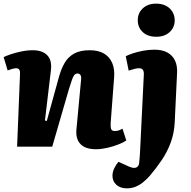

<svg xmlns="http://www.w3.org/2000/svg" viewBox="-24 -806 1051 1055"><path d="M670 -34Q656 -24 627 -12.5Q598 -1 565 6.5Q532 14 504 14Q445 14 418 -14.5Q391 -43 396 -95L421 -362Q424 -384 418.5 -393Q413 -402 403 -402Q392 -402 385.5 -395Q379 -388 372.5 -370.5Q366 -353 355 -317L263 0H70L86 -399Q87 -415 82 -423Q77 -431 65 -431Q57 -431 45.5 -428Q34 -425 18 -419L-4 -492Q7 -498 33 -507Q59 -516 92 -523Q125 -530 156 -530Q208 -530 235 -503Q262 -476 256 -422L223 -144L233 -141L299 -380Q312 -428 331.5 -461Q351 -494 384 -512Q417 -530 469 -530Q516 -530 547 -512Q578 -494 592.5 -460Q607 -426 603 -380L584 -129Q583 -107 587 -96.5Q591 -86 607 -86Q619 -86 630 -90Q641 -94 649 -99ZM936 -133Q933 -74 914 -22.5Q895 29 864.5 74Q834 119 799 160Q785 176 766.5 192Q748 208 724.5 218.5Q701 229 674 229Q637 229 615.5 209.5Q594 190 594 160Q594 139 604 118.5Q614 98 627 83L684 109Q702 117 714 116.5Q726 116 733 108.5Q740 101 741 85Q743 69 744 53Q745 37 746 18.5Q747 0 748 -22L766 -390Q768 -412 761.5 -421.5Q755 -431 741 -431Q730 -431 717 -428Q704 -425 683 -418L667 -497Q680 -504 705 -512.5Q730 -521 761.5 -527Q793 -533 825 -533Q868 -533 896.5 -517Q925 -501 938 -472.5Q951 -444 949 -406ZM733 -695Q733 -734 760.5 -760Q788 -786 834 -786Q865 -786 887.5 -774.5Q910 -763 923 -742Q936 -721 936 -695Q936 -655 908 -629.5Q880 -604 835 -604Q788 -604 760.5 -629.5Q733 -655 733 -695Z"/></svg>

Font: Literata 18pt ExtraBold
Style: Italic
Weight: 800
Italic angle: -2°
Designer: Latin by Veronika Burian and Jose Scaglione. Greek by Irene Vlachou. Cyrillic by Vera Evstafieva
Foundry: TypeTogether
Version: Version 3.103;gftools[0.9.29]